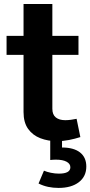

<svg xmlns="http://www.w3.org/2000/svg" viewBox="-20 -694 448 951"><path d="M407.5 130.7Q407.5 85.5 376.3 61Q345.1 36.6 287.2 36.6V-0.5H228.8V98.5Q235.8 97.7 243 97.2Q250.3 96.8 257.1 96.8Q291 96.8 309.7 107Q328.5 117.1 328.5 134.5Q328.5 166 271.5 166Q252.6 166 232.2 161.8Q211.8 157.6 197.7 151.4L170.9 214.9Q193.8 226.4 218.4 231.6Q243 236.8 270.1 236.8Q333.4 236.8 370.4 208.5Q407.5 180.1 407.5 130.7ZM359.4 -105.5Q347.5 -102.9 332.1 -100.8Q316.6 -98.7 303.4 -98.7Q273.8 -98.7 256.5 -112.3Q239.3 -126 239.3 -155.2V-674.1H96.6V-139.2Q96.6 -87.3 119.3 -55.6Q142 -23.9 179.8 -9.4Q217.6 5.2 262.6 5.2Q292.4 5.2 322.2 -0.7Q351.9 -6.6 378 -15ZM12.5 -422.3H368.7V-516.4H12.5Z"/></svg>

Font: Estedad-FD VF
Style: Regular
Weight: 100
Designer: Amin Abedi
Version: Version 7.3